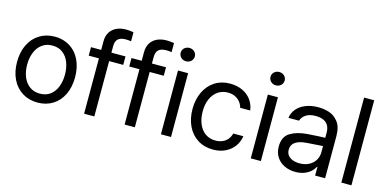

<svg xmlns="http://www.w3.org/2000/svg" viewBox="-72 -1135 3102 1542"><g transform="rotate(15 1479.5 -363.5)"><path d="M42 -262.7Q42 -344.7 72.3 -406.7Q102.5 -468.8 157.7 -502.9Q212.9 -537.1 284.2 -537.1Q355.5 -537.1 410.2 -502.9Q464.8 -468.8 494.6 -406.7Q524.4 -344.7 524.4 -262.7Q524.4 -181.6 494.6 -119.6Q464.8 -57.6 410.2 -23.4Q355.5 10.7 284.2 10.7Q212.9 10.7 157.7 -23.4Q102.5 -57.6 72.3 -119.6Q42 -181.6 42 -262.7ZM440.4 -262.7Q440.4 -317.4 423.3 -362.8Q406.2 -408.2 371.1 -435.5Q335.9 -462.9 284.2 -462.9Q232.4 -462.9 196.8 -435.5Q161.1 -408.2 143.6 -362.8Q126 -317.4 126 -262.7Q126 -208 143.6 -163.1Q161.1 -118.2 196.8 -90.8Q232.4 -63.5 284.2 -63.5Q335.9 -63.5 371.1 -90.8Q406.2 -118.2 423.3 -163.1Q440.4 -208 440.4 -262.7Z M872.1 -460H585V-530.3H872.1ZM821.3 -740.2Q835.9 -740.2 852.5 -738.8Q869.1 -737.3 883.8 -734.4V-659.2Q860.4 -663.1 839.8 -663.1Q795.9 -663.1 775.4 -644Q754.9 -625 754.9 -584V0H669.9V-602.5Q669.9 -645.5 688.5 -676.3Q707 -707 741.2 -723.6Q775.4 -740.2 821.3 -740.2Z M1209 -460H921.9V-530.3H1209ZM1158.2 -740.2Q1172.9 -740.2 1189.5 -738.8Q1206.1 -737.3 1220.7 -734.4V-659.2Q1197.3 -663.1 1176.8 -663.1Q1132.8 -663.1 1112.3 -644Q1091.8 -625 1091.8 -584V0H1006.8V-602.5Q1006.8 -645.5 1025.4 -676.3Q1043.9 -707 1078.1 -723.6Q1112.3 -740.2 1158.2 -740.2Z M1308.6 -530.3H1392.6V0H1308.6ZM1292 -673.8Q1292 -689.5 1299.8 -702.1Q1307.6 -714.8 1321.3 -722.2Q1335 -729.5 1350.6 -729.5Q1367.2 -729.5 1380.9 -722.2Q1394.5 -714.8 1402.3 -702.1Q1410.2 -689.5 1410.2 -673.8Q1410.2 -659.2 1402.3 -646Q1394.5 -632.8 1380.9 -625.5Q1367.2 -618.2 1350.6 -618.2Q1335 -618.2 1321.3 -625.5Q1307.6 -632.8 1299.8 -646Q1292 -659.2 1292 -673.8Z M1501 -262.7Q1501 -342.8 1531.2 -405.3Q1561.5 -467.8 1615.7 -502.4Q1669.9 -537.1 1741.2 -537.1Q1797.9 -537.1 1843.3 -516.6Q1888.7 -496.1 1917 -458Q1945.3 -419.9 1952.1 -370.1H1868.2Q1862.3 -395.5 1845.7 -416.5Q1829.1 -437.5 1803.2 -450.2Q1777.3 -462.9 1743.2 -462.9Q1696.3 -462.9 1660.6 -438.5Q1625 -414.1 1605 -369.6Q1585 -325.2 1585 -265.6Q1585 -205.1 1604.5 -159.7Q1624 -114.3 1659.7 -89.4Q1695.3 -64.5 1743.2 -64.5Q1774.4 -64.5 1800.3 -75.2Q1826.2 -85.9 1843.8 -106.9Q1861.3 -127.9 1868.2 -156.2H1952.1Q1945.3 -108.4 1918 -70.8Q1890.6 -33.2 1845.7 -11.2Q1800.8 10.7 1743.2 10.7Q1669.9 10.7 1614.7 -24.4Q1559.6 -59.6 1530.3 -121.6Q1501 -183.6 1501 -262.7Z M2055.7 -530.3H2139.6V0H2055.7ZM2039.1 -673.8Q2039.1 -689.5 2046.9 -702.1Q2054.7 -714.8 2068.4 -722.2Q2082 -729.5 2097.7 -729.5Q2114.3 -729.5 2127.9 -722.2Q2141.6 -714.8 2149.4 -702.1Q2157.2 -689.5 2157.2 -673.8Q2157.2 -659.2 2149.4 -646Q2141.6 -632.8 2127.9 -625.5Q2114.3 -618.2 2097.7 -618.2Q2082 -618.2 2068.4 -625.5Q2054.7 -632.8 2046.9 -646Q2039.1 -659.2 2039.1 -673.8Z M2512.7 -240.2 2457 -236.3Q2397.5 -232.4 2364.7 -210.4Q2332 -188.5 2332 -146.5Q2332 -119.1 2346.2 -100.6Q2360.4 -82 2385.7 -72.3Q2411.1 -62.5 2443.4 -62.5Q2489.3 -62.5 2522.5 -80.6Q2555.7 -98.6 2573.2 -128.4Q2590.8 -158.2 2590.8 -192.4V-357.4Q2590.8 -391.6 2577.6 -415.5Q2564.5 -439.5 2537.6 -451.7Q2510.7 -463.9 2470.7 -463.9Q2422.9 -463.9 2392.1 -444.3Q2361.3 -424.8 2351.6 -392.6H2263.7Q2269.5 -435.5 2297.4 -468.3Q2325.2 -501 2371.1 -519Q2417 -537.1 2474.6 -537.1Q2520.5 -537.1 2564.5 -523.4Q2608.4 -509.8 2641.1 -468.3Q2673.8 -426.8 2673.8 -349.6V0H2590.8V-72.3H2586.9Q2577.1 -51.8 2557.1 -32.7Q2537.1 -13.7 2504.4 -0.5Q2471.7 12.7 2428.7 12.7Q2377.9 12.7 2336.9 -6.8Q2295.9 -26.4 2272 -63.5Q2248 -100.6 2248 -150.4Q2248 -233.4 2304.7 -267.1Q2361.3 -300.8 2447.3 -306.6Q2457 -307.6 2541 -312.5L2596.7 -314.5L2597.7 -246.1Q2588.9 -246.1 2512.7 -240.2Z M2892.6 0H2808.6V-707H2892.6Z"/></g></svg>

Font: WEMIX Pretendard Variable
Style: Regular
Weight: 400
Designer: Base glyphs from Inter by Rasmus Andersson; Hangeul glyphs from Noto Sans CJK(Source Han Sans) by Jang Soo-young and Kan
Foundry: Kil Hyung-jin
Version: Version 1.000;Glyphs 3.2 (3208)